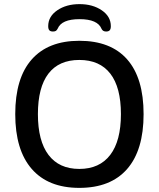

<svg xmlns="http://www.w3.org/2000/svg" viewBox="-20 -905 771 932"><path d="M54 -351Q54 -526 134 -616.5Q214 -707 365 -707Q518 -707 597.5 -616.5Q677 -526 677 -351Q677 -176 597 -84.5Q517 7 365 7Q214 7 134 -85Q54 -177 54 -351ZM567 -351Q567 -481 515.5 -547.5Q464 -614 365 -614Q266 -614 215 -547.5Q164 -481 164 -351Q164 -221 215.5 -153Q267 -85 365 -85Q463 -85 515 -153Q567 -221 567 -351ZM518 -778Q518 -764 512.5 -758Q507 -752 495 -752Q479 -752 473 -765Q454 -812 366 -812Q279 -812 260 -766Q256 -758 251 -755Q246 -752 237 -752Q225 -752 219.5 -758Q214 -764 214 -778Q214 -825 258 -855Q302 -885 366 -885Q430 -885 474 -855Q518 -825 518 -778Z"/></svg>

Font: Asap-Medium
Style: Regular
Weight: 500
Designer: Pablo Cosgaya
Foundry: Omnibus-Type
Version: Version 2.000; ttfautohint (v1.8)